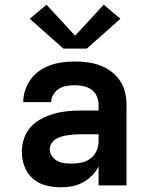

<svg xmlns="http://www.w3.org/2000/svg" viewBox="-20 -790 640 818"><path d="M239 8Q207 8 175.5 0Q144 -8 120 -29Q96 -50 84.5 -80.5Q73 -111 73 -143Q73 -171 82 -199Q91 -227 110.5 -248.5Q130 -270 155.5 -283.5Q181 -297 208.5 -305Q236 -313 264.5 -316Q293 -319 322 -319H400V-344Q400 -363 392 -380.5Q384 -398 369 -408.5Q354 -419 335.5 -423Q317 -427 298 -427Q281 -427 263.5 -424Q246 -421 231.5 -412Q217 -403 207.5 -387.5Q198 -372 198 -355H79Q79 -381 87.5 -406.5Q96 -432 111.5 -453Q127 -474 149 -489Q171 -504 195.5 -512.5Q220 -521 246 -524.5Q272 -528 298 -528Q325 -528 352.5 -524.5Q380 -521 405.5 -511.5Q431 -502 453 -486Q475 -470 490.5 -447.5Q506 -425 512.5 -398Q519 -371 519 -344V0H400V-81Q389 -59 371.5 -41.5Q354 -24 332.5 -12.5Q311 -1 287 3.5Q263 8 239 8ZM286 -93Q307 -93 328 -97.5Q349 -102 366 -115Q383 -128 391.5 -148Q400 -168 400 -189V-218H322Q309 -218 295.5 -217Q282 -216 269 -214Q256 -212 243 -208.5Q230 -205 218.5 -198Q207 -191 199.5 -179.5Q192 -168 192 -155Q192 -139 201 -125.5Q210 -112 224 -104.5Q238 -97 254 -95Q270 -93 286 -93ZM250 -583 107 -710 178 -770 300 -638 422 -770 493 -710 350 -583Z"/></svg>

Font: Iosevka SS04 Extended
Style: Bold
Weight: 700
Width: 7
Monospace: yes
Designer: Belleve Invis
Foundry: Belleve Invis
Version: Version 19.0.0; ttfautohint (v1.8.4)